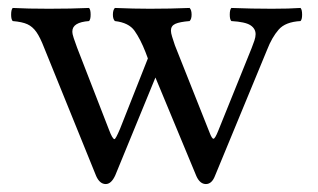

<svg xmlns="http://www.w3.org/2000/svg" viewBox="-20 -463 800 483"><path d="M204 -410Q162 -407 162 -384Q162 -377 165.5 -367Q169 -357 174 -343L254 -137Q263 -113 268 -113Q271 -113 282 -139L352 -316L346 -332Q333 -365 318.5 -385.5Q304 -406 269 -410Q264 -415 264 -426Q264 -438 269 -443Q292 -442 315 -441.5Q338 -441 357 -441Q380 -441 407.5 -441.5Q435 -442 457 -443Q462 -438 462 -426Q462 -415 457 -410Q432 -408 421 -403Q410 -398 410 -386Q410 -380 413 -370.5Q416 -361 420 -349L507 -130Q513 -114 517 -114Q521 -114 529 -134L613 -342Q617 -352 620 -361Q623 -370 623 -377Q623 -391 610 -399.5Q597 -408 562 -410Q558 -414 558 -426Q558 -439 562 -443Q585 -442 613.5 -441.5Q642 -441 664 -441Q687 -441 704 -441.5Q721 -442 736 -443Q740 -439 740 -426Q740 -414 736 -410Q698 -408 681 -388.5Q664 -369 652 -338L521 -21Q513 0 498 0Q483 0 474 -20L371 -268L270 -22Q260 0 246 0Q231 0 222 -20L91 -343Q81 -369 71.5 -382.5Q62 -396 49 -402Q36 -408 12 -410Q8 -414 8 -426Q8 -439 12 -443Q32 -442 53.5 -441.5Q75 -441 103 -441Q130 -441 156 -441.5Q182 -442 204 -443Q208 -439 208 -426Q208 -414 204 -410Z"/></svg>

Font: Pochaevsk
Style: Regular
Weight: 400
Version: Version 1.210; ttfautohint (v1.8.4.7-5d5b)